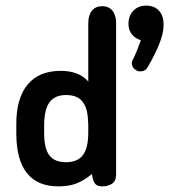

<svg xmlns="http://www.w3.org/2000/svg" viewBox="-20 -653 602 683"><path d="M294 -363Q261 -401 196 -401Q119 -401 78.5 -352.5Q38 -304 38 -212V-179Q38 -85 75.5 -37.5Q113 10 188 10Q224 10 251 0Q278 -10 307 -34Q311 -7 319 1.5Q327 10 344 10Q364 10 378.5 0.5Q393 -9 393 -32V-570Q393 -599 380 -615Q367 -631 344 -631Q320 -631 307 -615Q294 -599 294 -570ZM294 -209V-181Q294 -127 275 -101.5Q256 -76 215 -76Q174 -76 155.5 -100.5Q137 -125 137 -180V-205Q137 -263 156 -289Q175 -315 215 -315Q258 -315 276 -288Q285 -275 289 -257.5Q293 -240 294 -209ZM481 -510Q475 -493 468.5 -476.5Q462 -460 456 -447Q449 -436 449 -428Q449 -416 458.5 -407.5Q468 -399 479 -399Q497 -399 506 -415Q535 -466 548.5 -501.5Q562 -537 562 -565Q562 -597 545.5 -615Q529 -633 500 -633Q472 -633 454.5 -615Q437 -597 437 -568Q437 -546 449 -531Q461 -516 481 -510Z"/></svg>

Font: Beiruti SemiBold
Style: Regular
Weight: 600
Designer: Arlette Boutros
Foundry: Boutros
Version: Version 1.41